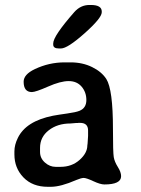

<svg xmlns="http://www.w3.org/2000/svg" viewBox="-20 -736 558 761"><path d="M200.7 -74.7H219.7Q264.6 -74.7 295.4 -102.1Q326.2 -129.4 326.2 -160.2L326.7 -163.6L327.1 -166.5L329.1 -197.3V-218.8Q329.1 -249 297.4 -249H291L288.1 -248.5H281.7L265.6 -247.1Q262.2 -246.6 259.3 -246.6Q208 -246.6 173.3 -219.7Q138.7 -192.9 138.7 -149.9V-133.8Q138.7 -108.9 158 -91.8Q177.2 -74.7 200.7 -74.7ZM221.7 -543.9H213.4Q190.9 -543.9 190.9 -559.1V-564Q190.9 -592.8 274.4 -688Q299.3 -716.3 334.5 -716.3H339.8Q383.3 -716.3 383.3 -690.4V-687.5Q383.3 -664.6 315.4 -604.2Q247.6 -543.9 221.7 -543.9ZM460 -37.6Q460 -4.9 393.6 -4.9Q377.9 -4.9 350.1 -17.8Q322.3 -30.8 311.5 -30.8Q300.8 -30.3 282.2 -22.5Q220.7 4.4 181.6 4.4Q181.2 4.4 180.2 4.4H169.4Q108.9 4.4 73 -32.7Q37.1 -69.8 37.1 -124V-135.7Q37.1 -162.1 50.8 -189.5Q83 -255.9 189.9 -277.3Q210.9 -281.2 246.1 -286.1Q281.2 -291 295.4 -296.9Q322.3 -308.1 322.3 -339.4Q322.3 -370.6 303.5 -392.6Q284.7 -414.6 252.2 -414.6Q219.7 -414.6 170.4 -392.8Q121.1 -371.1 106.4 -371.1Q73.7 -371.1 73.7 -412.1Q73.7 -440.9 117.7 -461.9Q174.3 -488.8 235.8 -488.8H259.8Q307.1 -488.8 345 -470.2Q382.8 -451.7 401.4 -422.9Q427.7 -381.3 427.7 -225.6Q427.7 -131.3 430.9 -113Q434.1 -94.7 447 -74.2Q460 -53.7 460 -37.6Z"/></svg>

Font: Averia Gruesa Libre
Style: Regular
Weight: 400
Italic angle: -1.70001°
Version: Version 1.002